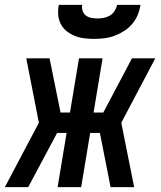

<svg xmlns="http://www.w3.org/2000/svg" viewBox="-42 -770 662 790"><path d="M-22 0 118 -265 66 -530H162L207 -307H246L283 -530H380L343 -307H383L501 -530H597L457 -265L510 0H413L369 -223H329L292 0H195L232 -223H193L74 0ZM345 -610Q324 -610 304 -612.5Q284 -615 265.5 -622.5Q247 -630 232 -642Q217 -654 208 -671.5Q199 -689 197.5 -709.5Q196 -730 200 -750H296Q294 -737 298 -725Q302 -713 311.5 -706Q321 -699 333.5 -696.5Q346 -694 359 -694Q372 -694 385 -696.5Q398 -699 410 -706Q422 -713 429.5 -725Q437 -737 440 -750H536Q533 -729 524.5 -708.5Q516 -688 501.5 -671Q487 -654 468 -642Q449 -630 428.5 -622.5Q408 -615 386.5 -612.5Q365 -610 345 -610Z"/></svg>

Font: Iosevka Curly MdExObl
Style: Regular
Weight: 500
Width: 7
Italic angle: -9°
Monospace: yes
Designer: Belleve Invis
Foundry: Belleve Invis
Version: Version 11.1.0; ttfautohint (v1.8.3)